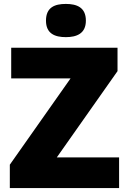

<svg xmlns="http://www.w3.org/2000/svg" viewBox="-20 -957 651 977"><path d="M315 -937C259 -937 214 -920 214 -852C214 -786 259 -768 315 -768C370 -768 417 -786 417 -852C417 -920 370 -937 315 -937ZM586 0V-156H269L578 -595V-714H37V-558H339L30 -119V0Z"/></svg>

Font: Noto Sans Canadian Aboriginal Black
Style: Regular
Weight: 900
Designer: Monotype Design Team, Typotheque's Kevin King
Foundry: Monotype Imaging Inc.
Version: Version 2.004